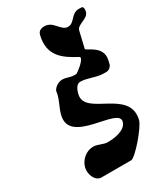

<svg xmlns="http://www.w3.org/2000/svg" viewBox="-233 -1012 1008 1164"><g transform="rotate(-30 271.5 -430.5)"><path d="M64 -47C55 -8 75 53 121 53H328C357 53 482 -92 492 -136C537 -329 220 -317 251 -453C256 -475 269 -514 298 -514C349 -514 395 -486 449 -486C471 -486 488 -483 505 -513C506 -518 511 -539 512 -543C533 -636 419 -659 422 -673L449 -787C458 -824 531 -821 541 -865C544 -878 545 -892 535 -900C531 -900 515 -901 511 -901C458 -901 448 -839 403 -839C352 -839 342 -914 278 -914C254 -914 235 -906 229 -879C199 -750 277 -695 369 -647C370 -646 374 -641 375 -640C375 -640 374 -638 374 -637C368 -612 318 -576 304 -567C302 -566 290 -566 288 -566C260 -566 238 -580 211 -580C186 -580 158 -565 145 -540C137 -479 110 -449 97 -394C55 -211 422 -269 401 -177C388 -121 300 -113 262 -113C227 -113 203 -134 169 -134C119 -134 75 -95 64 -47Z"/></g></svg>

Font: Charger
Style: OversprayIt
Weight: 400
Designer: Jasper
Foundry: Cannot Into Space Fonts
Version: Version 0.980